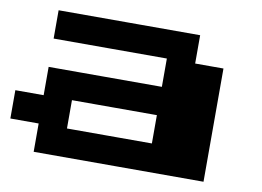

<svg xmlns="http://www.w3.org/2000/svg" viewBox="-70 -855 1140 835"><g transform="rotate(10 500.0 -437.5)"><path d="M125 -687.5V-750H437.5H750V-687.5V-625H812.5H875V-375V-125H500H125V-187.5V-250H62.5H0V-312.5V-375H62.5H125V-437.5V-500H375H625V-562.5V-625H375H125ZM625 -312.5V-375H437.5H250V-312.5V-250H437.5H625Z"/></g></svg>

Font: Press Start 2P
Style: Regular
Weight: 500
Monospace: yes
Version: Version 2.14